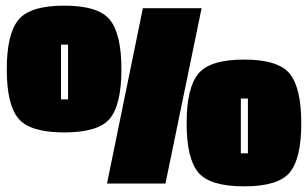

<svg xmlns="http://www.w3.org/2000/svg" viewBox="-20 -650 1091 680"><path d="M207.5 -630Q329 -630 369.5 -579.5Q410 -529 410 -404.5Q410 -280 369.5 -230.5Q329 -181 207.5 -181Q86 -181 45 -230.5Q4 -280 4 -404.5Q4 -529 45 -579.5Q86 -630 207.5 -630ZM844.5 -439Q966 -439 1006.5 -388.5Q1047 -338 1047 -213.5Q1047 -89 1006.5 -39.5Q966 10 844.5 10Q723 10 682 -39.5Q641 -89 641 -213.5Q641 -338 682 -388.5Q723 -439 844.5 -439ZM694 -621 566 0H359L486 -621ZM221 -298V-492H196V-298ZM858 -107V-301H833V-107Z"/></svg>

Font: Passion One Black
Style: Regular
Weight: 900
Designer: Alejandro Lo Celso
Foundry: Fontstage
Version: Version 1.002